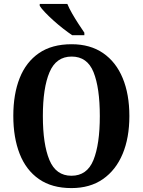

<svg xmlns="http://www.w3.org/2000/svg" viewBox="-20 -951 729 981"><path d="M345 10Q245 10 179 -36Q113 -82 80.5 -165Q48 -248 48 -359Q48 -470 80.5 -552Q113 -634 179 -679.5Q245 -725 346 -725Q441 -725 507 -679.5Q573 -634 607 -551.5Q641 -469 641 -358Q641 -247 606.5 -164.5Q572 -82 506 -36Q440 10 345 10ZM345 -53Q425 -53 457.5 -133.5Q490 -214 490 -358Q490 -502 458 -582Q426 -662 346 -662Q267 -662 233 -582Q199 -502 199 -358Q199 -214 232.5 -133.5Q266 -53 345 -53ZM349 -771Q328 -785 303 -804.5Q278 -824 253.5 -846Q229 -868 210 -888Q191 -908 183 -921V-931H324Q333 -909 348.5 -882Q364 -855 381 -829Q398 -803 411 -784V-771Z"/></svg>

Font: Noto Serif Lao Condensed
Style: Bold
Weight: 700
Width: 3
Designer: Monotype Design Team
Foundry: Monotype Imaging Inc.
Version: Version 2.003; ttfautohint (v1.8.4.7-5d5b)